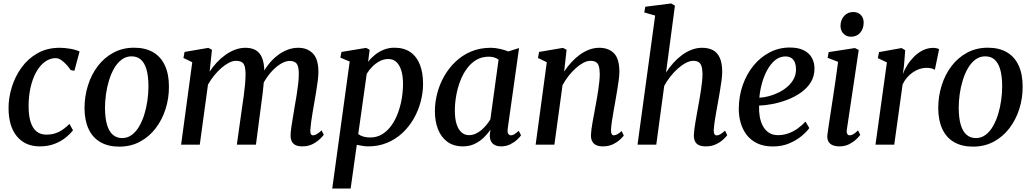

<svg xmlns="http://www.w3.org/2000/svg" viewBox="-20 -837 5975 1111"><path d="M210 10Q126 10 78 -47.8Q30 -105.5 29.5 -210Q29 -269.5 47.8 -331.2Q66.5 -393 103.8 -445Q141 -497 196.8 -528.8Q252.5 -560.5 325.5 -560.5Q353.5 -560.5 386 -555Q418.5 -549.5 440.5 -539L410.5 -427.5L389 -431.5Q377 -449.5 362.2 -465.2Q347.5 -481 332.2 -490.8Q317 -500.5 302.5 -500.5Q269.5 -500.5 240.8 -480Q212 -459.5 190.5 -421.8Q169 -384 157 -332Q145 -280 145.5 -218Q146 -164 158 -128.5Q170 -93 192.5 -75.5Q215 -58 248 -58Q277.5 -58 301 -66Q324.5 -74 344.2 -88Q364 -102 382 -120L402.5 -83Q389 -65 362.8 -43Q336.5 -21 298.2 -5.5Q260 10 210 10Z M756 -561Q821 -561 866 -534.8Q911 -508.5 934.2 -458.2Q957.5 -408 957.5 -336.5Q958 -268.5 938 -206Q918 -143.5 880.5 -94.5Q843 -45.5 789.8 -17Q736.5 11.5 670 11.5Q606 11.5 561 -14.5Q516 -40.5 492.8 -90.2Q469.5 -140 469 -210.5Q469 -279 488.8 -342.2Q508.5 -405.5 546 -454.8Q583.5 -504 636.8 -532.5Q690 -561 756 -561ZM741 -511Q709.5 -511 684.5 -492.5Q659.5 -474 641.2 -442.8Q623 -411.5 611 -372.5Q599 -333.5 593.2 -292Q587.5 -250.5 587.5 -212Q588 -152 599.8 -113.5Q611.5 -75 633.8 -56.5Q656 -38 687 -38Q718 -38 742.8 -56.5Q767.5 -75 785.5 -106Q803.5 -137 815.5 -176Q827.5 -215 833.2 -256.5Q839 -298 839 -336.5Q839 -395.5 828 -434Q817 -472.5 795.5 -491.8Q774 -511 741 -511Z M1206.5 -549 1193 -422.5Q1211 -450.5 1234.5 -475.5Q1258 -500.5 1285 -519.8Q1312 -539 1341.2 -549.8Q1370.5 -560.5 1400.5 -560.5Q1436.5 -560.5 1460.5 -546.2Q1484.5 -532 1496.8 -501.5Q1509 -471 1509.5 -422.5Q1510 -416.5 1509.5 -409Q1509 -401.5 1508.2 -393.5Q1507.5 -385.5 1506.5 -377L1490.5 -394Q1508 -431 1531.5 -461.5Q1555 -492 1582.8 -514Q1610.5 -536 1641.5 -548.2Q1672.5 -560.5 1706 -560.5Q1758 -560.5 1790.2 -528Q1822.5 -495.5 1822.5 -420.5Q1822.5 -400.5 1818.8 -370.2Q1815 -340 1809.5 -307Q1804 -274 1799 -245Q1794.5 -219 1789.5 -190Q1784.5 -161 1780.8 -133.8Q1777 -106.5 1775.5 -85Q1775 -68 1779 -61Q1783 -54 1790.5 -54Q1801 -54 1812.5 -60.5Q1824 -67 1841 -82.5L1853.5 -57Q1847.5 -48.5 1831 -32.5Q1814.5 -16.5 1789 -3.2Q1763.5 10 1729.5 10Q1703.5 10 1688.5 1.8Q1673.5 -6.5 1667.2 -21.5Q1661 -36.5 1661.5 -56Q1662 -74.5 1666 -102.5Q1670 -130.5 1675.5 -162Q1681 -193.5 1685.5 -222.5Q1690.5 -251 1696 -284Q1701.5 -317 1705.2 -349.5Q1709 -382 1709 -409.5Q1709 -453 1696.5 -468.8Q1684 -484.5 1656.5 -484.5Q1636.5 -484.5 1613.2 -472.5Q1590 -460.5 1566.8 -438.5Q1543.5 -416.5 1523.2 -387Q1503 -357.5 1488.5 -323L1508.5 -388.5Q1507 -366.5 1504.5 -341Q1502 -315.5 1499 -290Q1496 -264.5 1492.5 -241.5L1461 0H1350.5L1381.5 -221Q1386 -250 1390.5 -283.2Q1395 -316.5 1398 -349.2Q1401 -382 1401 -408.5Q1400.5 -454 1388.2 -469.5Q1376 -485 1345.5 -485Q1326.5 -485 1305 -474Q1283.5 -463 1261.2 -443.8Q1239 -424.5 1219 -399.8Q1199 -375 1183.5 -347.5L1136 0H1028L1092.5 -477L1041.5 -501.5L1048 -536.5L1185.5 -560Z M1902.5 254 2003.5 -481 1949.5 -503.5 1956 -536.5 2098.5 -560 2119 -549 2110 -479Q2126 -500.5 2148.8 -519Q2171.5 -537.5 2200.2 -549.2Q2229 -561 2262.5 -561Q2318 -561 2354.8 -535.2Q2391.5 -509.5 2409.8 -462.8Q2428 -416 2428 -352.5Q2428 -300.5 2414.2 -248.5Q2400.5 -196.5 2373.8 -150Q2347 -103.5 2308.5 -67.5Q2270 -31.5 2220.2 -10.8Q2170.5 10 2111 10Q2095 10 2077.8 7.2Q2060.5 4.5 2044.5 1L2009 254ZM2053 -61Q2066.5 -51 2084 -46.2Q2101.5 -41.5 2122 -41.5Q2161 -41.5 2191.5 -60.2Q2222 -79 2244.8 -110.8Q2267.5 -142.5 2282.5 -182.8Q2297.5 -223 2304.8 -266.8Q2312 -310.5 2312 -352.5Q2312 -396.5 2302.2 -428.5Q2292.5 -460.5 2273.8 -478Q2255 -495.5 2227 -495.5Q2200 -495.5 2176 -482.5Q2152 -469.5 2133 -449.8Q2114 -430 2102 -409.5Z M2918 -93.5Q2915 -71 2921.2 -62.5Q2927.5 -54 2937 -54Q2945.5 -54 2956.2 -60.2Q2967 -66.5 2981.5 -80L2995 -54Q2990 -46 2974 -30.5Q2958 -15 2933.8 -2.5Q2909.5 10 2878.5 10Q2849 10 2831.2 -6Q2813.5 -22 2814 -55L2818 -86Q2801.5 -62.5 2778.8 -40.5Q2756 -18.5 2726.2 -4.2Q2696.5 10 2659 10Q2605 10 2568.8 -16.5Q2532.5 -43 2514.5 -89Q2496.5 -135 2496.5 -193.5Q2496.5 -244.5 2510 -296.8Q2523.5 -349 2550.2 -396Q2577 -443 2616 -480.2Q2655 -517.5 2706.2 -539Q2757.5 -560.5 2820 -560.5Q2844.5 -560.5 2872.5 -554.2Q2900.5 -548 2921.5 -539.5L2983.5 -559ZM2865 -492Q2853.5 -500.5 2839 -504.8Q2824.5 -509 2807.5 -509Q2768 -509 2736.5 -490.5Q2705 -472 2681.8 -440.2Q2658.5 -408.5 2643 -368Q2627.5 -327.5 2619.8 -283.5Q2612 -239.5 2612 -197Q2612 -150 2622.2 -118.2Q2632.5 -86.5 2650.8 -70.8Q2669 -55 2693 -55Q2714 -55 2732.2 -63.2Q2750.5 -71.5 2766.2 -85Q2782 -98.5 2795 -114.5Q2808 -130.5 2817.5 -146.5Z M3244.5 -423Q3263 -451 3285.8 -476Q3308.5 -501 3334.5 -520Q3360.5 -539 3389.2 -549.8Q3418 -560.5 3448 -560.5Q3501 -560.5 3532.5 -529Q3564 -497.5 3564 -421Q3564 -400.5 3559.8 -370Q3555.5 -339.5 3550 -306.2Q3544.5 -273 3539.5 -245Q3535 -219.5 3529.8 -190.2Q3524.5 -161 3520.5 -133.5Q3516.5 -106 3515.5 -85Q3515.5 -68 3519.5 -61Q3523.5 -54 3530.5 -54Q3540 -54 3551 -59.5Q3562 -65 3577 -78.5L3589.5 -52.5Q3584.5 -45 3568.2 -29.8Q3552 -14.5 3526.8 -2.2Q3501.5 10 3468.5 10Q3443 10 3427.8 1.8Q3412.5 -6.5 3405.8 -21.2Q3399 -36 3399.5 -56.5Q3400 -70 3402.5 -89.5Q3405 -109 3409 -131.2Q3413 -153.5 3417.5 -176.8Q3422 -200 3425.5 -221Q3429.5 -242.5 3433.8 -266.8Q3438 -291 3441.8 -316.2Q3445.5 -341.5 3448 -365.2Q3450.5 -389 3450.5 -409.5Q3450 -438.5 3444.8 -455Q3439.5 -471.5 3427.8 -478.2Q3416 -485 3396.5 -485Q3377 -485 3355.2 -473.5Q3333.5 -462 3311.8 -442.5Q3290 -423 3270 -397.5Q3250 -372 3235 -344L3188 0H3079.5L3144 -477L3093 -501.5L3099.5 -536.5L3237.5 -560L3258.5 -549Z M4065 10Q4038.5 10 4023 2.2Q4007.5 -5.5 4001 -20.5Q3994.5 -35.5 3995 -56.5Q3995.5 -70 3998 -89.5Q4000.5 -109 4004.2 -131.2Q4008 -153.5 4012.2 -176.8Q4016.5 -200 4020 -221Q4024 -242.5 4028.2 -266.8Q4032.5 -291 4036.2 -316.2Q4040 -341.5 4042.5 -365.2Q4045 -389 4045 -409.5Q4044.5 -438.5 4038.8 -455Q4033 -471.5 4021.5 -478.2Q4010 -485 3992 -485Q3972 -485 3949.2 -473.2Q3926.5 -461.5 3903.5 -441.2Q3880.5 -421 3859.8 -395Q3839 -369 3823.5 -340L3777.5 0H3669L3771 -747L3708 -765L3714 -798L3863.5 -817L3885.5 -804.5L3834 -417Q3852.5 -446.5 3875.8 -472.2Q3899 -498 3925.8 -518Q3952.5 -538 3982.2 -549.2Q4012 -560.5 4043 -560.5Q4079 -560.5 4105 -547Q4131 -533.5 4145 -502.5Q4159 -471.5 4159 -420.5Q4159 -400.5 4155 -370Q4151 -339.5 4145.2 -306.2Q4139.5 -273 4134.5 -245Q4131 -226 4127.2 -204.5Q4123.5 -183 4119.8 -161.5Q4116 -140 4113.5 -120.2Q4111 -100.5 4110 -85Q4109.5 -68 4114.2 -60.8Q4119 -53.5 4126.5 -53.5Q4137 -53.5 4147.8 -59.8Q4158.5 -66 4175.5 -81L4188 -54.5Q4182.5 -46.5 4166.2 -31Q4150 -15.5 4124.2 -2.8Q4098.5 10 4065 10Z M4663 -96Q4649 -75.5 4619.2 -50.5Q4589.5 -25.5 4547.2 -7.5Q4505 10.5 4452.5 10.5Q4399 10.5 4361 -8Q4323 -26.5 4299.5 -58Q4276 -89.5 4265.2 -128.8Q4254.5 -168 4255 -209.5Q4255.5 -281.5 4278 -345.2Q4300.5 -409 4340.5 -457.8Q4380.5 -506.5 4434 -534.2Q4487.5 -562 4550 -562Q4599 -562 4630.5 -546.2Q4662 -530.5 4677.2 -503.5Q4692.5 -476.5 4693 -442.5Q4693.5 -396.5 4671.8 -361.2Q4650 -326 4613.8 -300.8Q4577.5 -275.5 4534.5 -259.2Q4491.5 -243 4449 -235Q4406.5 -227 4372.5 -226Q4371 -193 4376.2 -162.5Q4381.5 -132 4394.5 -107.8Q4407.5 -83.5 4429 -69.2Q4450.5 -55 4481.5 -55Q4513 -55 4541.2 -65Q4569.5 -75 4594.8 -92.8Q4620 -110.5 4641 -133.5ZM4526 -510.5Q4491 -510.5 4464.2 -488Q4437.5 -465.5 4418.5 -429.8Q4399.5 -394 4388.2 -352.2Q4377 -310.5 4374 -271.5Q4401.5 -273 4431 -281Q4460.5 -289 4488.2 -303Q4516 -317 4538.2 -336.8Q4560.5 -356.5 4573.5 -381.8Q4586.5 -407 4586 -437Q4585.5 -473.5 4569.8 -492Q4554 -510.5 4526 -510.5Z M4837.5 10Q4814.5 10 4798 3Q4781.5 -4 4773.5 -18.5Q4765.5 -33 4767.5 -55.5Q4769.5 -74.5 4774.8 -107.8Q4780 -141 4786.5 -184.8Q4793 -228.5 4800.8 -278Q4808.5 -327.5 4815.8 -378.8Q4823 -430 4829.5 -479L4769 -502.5L4775 -535.5L4927 -559L4949 -548L4880.5 -89Q4877.5 -71 4882.5 -62.5Q4887.5 -54 4896 -54Q4906.5 -54 4917.5 -60.2Q4928.5 -66.5 4945 -82.5L4958 -56.5Q4952 -48 4936 -32.2Q4920 -16.5 4895 -3.2Q4870 10 4837.5 10ZM4904 -624.5Q4877.5 -624.5 4860.2 -642.8Q4843 -661 4843.5 -689Q4844.5 -723 4865 -745.2Q4885.5 -767.5 4917.5 -767.5Q4945.5 -767.5 4961.8 -749.8Q4978 -732 4977.5 -706Q4977.5 -670.5 4957.5 -647.5Q4937.5 -624.5 4904 -624.5Z M5046 0 5112 -476 5059.5 -500.5 5066.5 -535.5 5197 -559 5218 -546.5 5211 -458 5204.5 -408.5Q5213.5 -434 5230.2 -460.5Q5247 -487 5269.5 -509.5Q5292 -532 5320.2 -546Q5348.5 -560 5380 -560Q5390.5 -560 5400 -557.8Q5409.5 -555.5 5414 -552L5389.5 -433Q5384.5 -437 5372 -440.8Q5359.5 -444.5 5340.5 -444.5Q5321 -444.5 5301.2 -438Q5281.5 -431.5 5263 -419Q5244.5 -406.5 5229 -388.8Q5213.5 -371 5203 -349L5154.5 0Z M5696 -561Q5761 -561 5806 -534.8Q5851 -508.5 5874.2 -458.2Q5897.5 -408 5897.5 -336.5Q5898 -268.5 5878 -206Q5858 -143.5 5820.5 -94.5Q5783 -45.5 5729.8 -17Q5676.5 11.5 5610 11.5Q5546 11.5 5501 -14.5Q5456 -40.5 5432.8 -90.2Q5409.5 -140 5409 -210.5Q5409 -279 5428.8 -342.2Q5448.5 -405.5 5486 -454.8Q5523.5 -504 5576.8 -532.5Q5630 -561 5696 -561ZM5681 -511Q5649.5 -511 5624.5 -492.5Q5599.5 -474 5581.2 -442.8Q5563 -411.5 5551 -372.5Q5539 -333.5 5533.2 -292Q5527.5 -250.5 5527.5 -212Q5528 -152 5539.8 -113.5Q5551.5 -75 5573.8 -56.5Q5596 -38 5627 -38Q5658 -38 5682.8 -56.5Q5707.5 -75 5725.5 -106Q5743.5 -137 5755.5 -176Q5767.5 -215 5773.2 -256.5Q5779 -298 5779 -336.5Q5779 -395.5 5768 -434Q5757 -472.5 5735.5 -491.8Q5714 -511 5681 -511Z"/></svg>

Font: Merriweather 36pt Medium
Style: Italic
Weight: 500
Italic angle: -7.8°
Version: Version 2.101